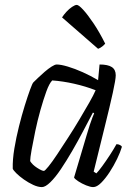

<svg xmlns="http://www.w3.org/2000/svg" viewBox="-20 -763 549 783"><path d="M151 0Q135 0 115.5 -9Q96 -18 77.5 -31Q59 -44 46.5 -56.5Q34 -69 32 -75Q31 -112 38.5 -157Q46 -202 57.5 -248Q69 -294 81 -332.5Q93 -371 102.5 -397Q112 -423 116 -427Q122 -433 134.5 -445Q147 -457 162 -470Q177 -483 190.5 -491.5Q204 -500 211 -500Q228 -500 256.5 -491.5Q285 -483 317.5 -468.5Q350 -454 380 -436L386 -500Q420 -500 436 -489.5Q452 -479 452 -456Q452 -439 440 -384.5Q428 -330 407.5 -247.5Q387 -165 362 -63L373 -56Q382 -65 397 -85.5Q412 -106 428 -130.5Q444 -155 455 -175Q463 -175 469.5 -171.5Q476 -168 477 -164Q471 -143 457.5 -115Q444 -87 427 -61Q410 -35 392.5 -17.5Q375 0 360 0Q349 0 331.5 -7Q314 -14 299.5 -23.5Q285 -33 282 -39L334 -214Q340 -235 346 -253Q352 -271 357 -284Q362 -297 364 -301L359 -304Q341 -270 319.5 -229Q298 -188 274.5 -147.5Q251 -107 228.5 -73.5Q206 -40 185.5 -20Q165 0 151 0ZM159 -66Q163 -66 178 -84.5Q193 -103 213.5 -134Q234 -165 258 -202Q282 -239 304 -276Q326 -313 344 -344.5Q362 -376 370 -395Q329 -411 282.5 -421.5Q236 -432 193 -435Q181 -423 169 -390Q157 -357 145 -314.5Q133 -272 124 -229Q115 -186 109 -152.5Q103 -119 103 -106Q112 -91 131.5 -78.5Q151 -66 159 -66ZM380 -564 233 -692Q240 -703 251 -715Q262 -727 274 -735Q286 -743 293 -743Q301 -743 319 -723.5Q337 -704 361 -668.5Q385 -633 409 -585Q405 -580 397 -573.5Q389 -567 380 -564Z"/></svg>

Font: Texturina 12pt ExtraLight
Style: Italic
Weight: 250
Italic angle: -11°
Designer: Guillermo Torres Carreño
Foundry: Omnibus-Type
Version: Version 1.002